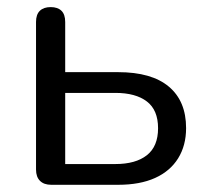

<svg xmlns="http://www.w3.org/2000/svg" viewBox="-20 -513 577 533"><path d="M122.4 0Q101.9 0 91 -11Q80 -21.9 80 -42.4V-452Q80 -472.9 90.7 -483.1Q101.3 -493.3 120.7 -493.3Q140.1 -493.3 150.6 -483.1Q161 -472.9 161 -452V-312.7H308Q400.8 -312.7 448.7 -272.5Q496.6 -232.3 496.6 -157.5Q496.6 -109.1 474.5 -73.5Q452.3 -37.8 410.4 -18.9Q368.5 0 308 0ZM161 -57.6H300.2Q356.7 -57.6 387.7 -82.1Q418.8 -106.6 418.8 -157Q418.8 -207.6 387.7 -231.3Q356.7 -255.1 300.2 -255.1H161Z"/></svg>

Font: Nunito ExtraLight
Style: Regular
Weight: 200
Designer: Vernon Adams
Foundry: Vernon Adams
Version: Version 3.602